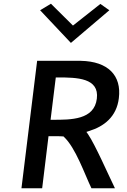

<svg xmlns="http://www.w3.org/2000/svg" viewBox="-20 -1019 682 1029"><path d="M195 -964 360 -789 566 -964 518 -998 371 -882 253 -999ZM617 -493C632 -614 560 -690 413 -693H179L95 -10H206L240 -289H278C291 -289 304 -289 317 -288H320L322 -286C385 -228 433 -87 470 -10H596C558 -88 491 -242 451 -301L443 -312L458 -317C536 -341 605 -392 617 -493ZM261 -377H251L279 -604H289C392 -604 513 -602 499 -490C485 -376 360 -377 261 -377Z"/></svg>

Font: Bluebird
Style: LiObl
Weight: 300
Designer: Jasper
Foundry: Cannot Into Space Fonts
Version: Version 0.98